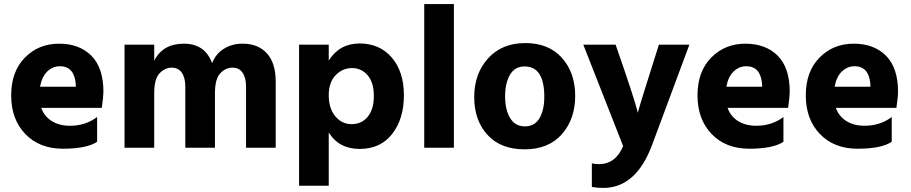

<svg xmlns="http://www.w3.org/2000/svg" viewBox="-20 -727 4484 945"><path d="M275 -401Q240 -401 213 -375.5Q186 -350 177 -300H353V-312Q346 -401 275 -401ZM458 -29Q406 5 290 5Q174 5 104.5 -67.5Q35 -140 35 -257.5Q35 -375 102.5 -443.5Q170 -512 270.5 -512Q371 -512 430 -452.5Q489 -393 489 -275Q489 -252 481 -196H183Q198 -154 235 -131Q272 -108 324 -108Q401 -108 458 -151Z M1337 0H1191V-301Q1191 -344 1174 -369Q1157 -394 1124 -394Q1091 -394 1064.5 -366.5Q1038 -339 1038 -268V0H892V-301Q892 -344 875 -369Q858 -394 825 -394Q792 -394 765.5 -366.5Q739 -339 739 -268V0H593V-507H739V-428Q781 -512 885 -512Q989 -512 1024 -416Q1041 -461 1081 -486.5Q1121 -512 1175 -512Q1250 -512 1293.5 -464.5Q1337 -417 1337 -325Z M1712.5 -392Q1666 -392 1632 -357Q1598 -322 1598 -258Q1598 -194 1630 -155Q1662 -116 1711 -116Q1760 -116 1790 -152.5Q1820 -189 1820 -255Q1820 -321 1789.5 -356.5Q1759 -392 1712.5 -392ZM1598 187H1452V-507H1598V-429Q1651 -513 1750 -513Q1849 -513 1908.5 -443.5Q1968 -374 1968 -258Q1968 -142 1910.5 -68Q1853 6 1750.5 6Q1648 6 1598 -75Z M2214 0H2068V-707H2214Z M2659 -251Q2659 -400 2562 -400Q2514 -400 2490 -359Q2466 -318 2466 -253Q2466 -188 2490.5 -146.5Q2515 -105 2563.5 -105Q2612 -105 2635.5 -145.5Q2659 -186 2659 -251ZM2565.5 -515Q2681 -515 2746 -442Q2811 -369 2811 -255Q2811 -141 2745.5 -66.5Q2680 8 2562 8Q2444 8 2379 -63.5Q2314 -135 2314 -249.5Q2314 -364 2382 -439.5Q2450 -515 2565.5 -515Z M2949 198Q2918 198 2893 193V77Q2909 81 2927 81Q3010 81 3047 -8L2851 -507H3010Q3107 -229 3119 -172Q3132 -221 3223 -507H3373L3190 -15Q3111 198 2949 198Z M3653 -401Q3618 -401 3591 -375.5Q3564 -350 3555 -300H3731V-312Q3724 -401 3653 -401ZM3836 -29Q3784 5 3668 5Q3552 5 3482.5 -67.5Q3413 -140 3413 -257.5Q3413 -375 3480.5 -443.5Q3548 -512 3648.5 -512Q3749 -512 3808 -452.5Q3867 -393 3867 -275Q3867 -252 3859 -196H3561Q3576 -154 3613 -131Q3650 -108 3702 -108Q3779 -108 3836 -151Z M4186 -401Q4151 -401 4124 -375.5Q4097 -350 4088 -300H4264V-312Q4257 -401 4186 -401ZM4369 -29Q4317 5 4201 5Q4085 5 4015.5 -67.5Q3946 -140 3946 -257.5Q3946 -375 4013.5 -443.5Q4081 -512 4181.5 -512Q4282 -512 4341 -452.5Q4400 -393 4400 -275Q4400 -252 4392 -196H4094Q4109 -154 4146 -131Q4183 -108 4235 -108Q4312 -108 4369 -151Z"/></svg>

Font: Hind Colombo
Style: Bold
Weight: 700
Designer: Jyotish Sonowal, Aditi Pimprikar
Foundry: Indian Type Foundry
Version: Version 1.000;PS 1.0;hotconv 1.0.86;makeotf.lib2.5.63406; tt